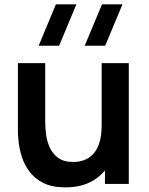

<svg xmlns="http://www.w3.org/2000/svg" viewBox="-20 -822 666 858"><path d="M272.3 15.3Q212.6 15.3 173.5 -4.5Q134.5 -24.3 111.5 -55.5Q88.5 -86.6 77.5 -121.6Q66.5 -156.7 63.2 -188Q60 -219.2 60 -238.5V-540H182V-279.8Q182 -254.8 185.6 -223.8Q189.2 -192.8 201.8 -164Q214.4 -135.2 239.7 -116.7Q264.9 -98.2 308.2 -98.2Q331 -98.2 353.5 -105.6Q375.9 -113.1 394.1 -131.2Q412.2 -149.3 423.3 -181.5Q434.3 -213.6 434.3 -262.5L505.8 -231.8Q505.8 -163.1 479.1 -107Q452.3 -50.8 400.4 -17.8Q348.5 15.3 272.3 15.3ZM555.5 0H449V-167.5H434.3V-540H555.5ZM358.5 -617.5H450L527.2 -802.5H435.7ZM152.7 -617.5H244.2L321.3 -802.5H229.8Z"/></svg>

Font: Manrope Variable Light
Style: Regular
Weight: 200
Designer: Mikhail Sharanda
Foundry: Mikhail Sharanda
Version: Version 4.505